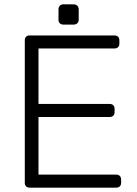

<svg xmlns="http://www.w3.org/2000/svg" viewBox="-20 -863 632 883"><path d="M116 0Q106 0 100 -6Q94 -12 94 -22V-677Q94 -688 100 -694Q106 -700 116 -700H506Q517 -700 523 -694Q529 -688 529 -677V-662Q529 -652 523 -646Q517 -640 506 -640H157V-385H484Q495 -385 501 -379Q507 -373 507 -362V-347Q507 -337 501 -331Q495 -325 484 -325H157V-60H514Q525 -60 531 -54Q537 -48 537 -37V-22Q537 -12 531 -6Q525 0 514 0ZM271 -750Q261 -750 255 -756Q249 -762 249 -772V-820Q249 -830 255 -836.5Q261 -843 271 -843H319Q329 -843 335.5 -836.5Q342 -830 342 -820V-772Q342 -762 335.5 -756Q329 -750 319 -750Z"/></svg>

Font: Rubik Light Light
Style: Regular
Weight: 300
Version: Version 2.101